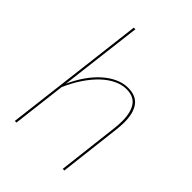

<svg xmlns="http://www.w3.org/2000/svg" viewBox="-209 -820 921 921"><g transform="rotate(45 251.0 -360.0)"><path d="M61 0 148 -720H159L108 -299.5Q128 -344.5 153.8 -381Q179.5 -417.5 208.8 -443.2Q238 -469 269.8 -483Q301.5 -497 333 -497Q387.5 -497 412.5 -463Q437.5 -429 437.5 -365.5Q437.5 -353.5 436.5 -340.8Q435.5 -328 434 -314L397 0H386L423 -314Q426 -340 426 -363.5Q426 -422.5 403.8 -454.8Q381.5 -487 332 -487Q301.5 -487 270.2 -472.2Q239 -457.5 209.5 -429.8Q180 -402 153.2 -362.5Q126.5 -323 105 -274L72 0Z"/></g></svg>

Font: Lato Hairline
Style: Italic
Weight: 250
Italic angle: -7°
Designer: Lukasz Dziedzic
Foundry: Lukasz Dziedzic
Version: Version 1.104; Western+Polish opensource